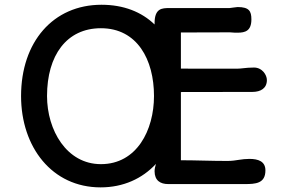

<svg xmlns="http://www.w3.org/2000/svg" viewBox="-20 -789 1230 823"><path d="M70.3 -377.4C70.3 -157.7 203.6 14.2 411.1 14.2C508.8 14.2 589.8 -23.4 648.4 -86.4C645.5 -76.7 642.6 -64.9 642.6 -55.2C642.6 -15.1 667.5 0 700.7 0H1029.3C1074.7 0 1117.7 -2 1117.7 -58.6C1117.7 -97.2 1087.4 -107.9 1048.8 -107.9C1032.2 -107.9 1018.6 -106 1004.9 -104C990.2 -101.6 974.1 -99.1 954.6 -99.1C883.8 -99.1 819.3 -102.1 755.4 -102.1V-394.5L1062 -395C1098.1 -395 1124 -411.1 1124 -445.8C1124 -467.8 1104 -499.5 1068.8 -499.5C1050.8 -499.5 1034.7 -498 1022.9 -496.6C1014.2 -495.6 1004.4 -494.6 997.1 -494.6C780.3 -494.6 768.1 -494.6 755.4 -495.1V-649.9H800.8C819.3 -649.9 839.4 -650.4 965.8 -650.4C978.5 -648.9 991.2 -648.9 998.5 -648.9C1030.8 -648.9 1057.6 -656.2 1057.6 -706.1C1057.6 -741.2 1047.9 -758.8 998.5 -758.8C992.7 -758.8 975.1 -755.4 963.4 -754.4H706.1C674.8 -754.4 642.6 -753.9 642.6 -689.5V-684.1C586.9 -737.8 510.3 -768.6 415 -768.6C207.5 -768.6 70.3 -608.9 70.3 -377.4ZM181.6 -377.4C181.6 -551.8 265.6 -668 412.6 -668C568.4 -668 640.1 -533.2 640.1 -377.4C640.1 -231 566.4 -85.4 412.6 -85.4C265.6 -85.4 181.6 -231 181.6 -377.4Z"/></svg>

Font: Autour One
Style: Regular
Weight: 400
Designer: Eben Sorkin
Foundry: Eben Sorkin
Version: Version 1.002